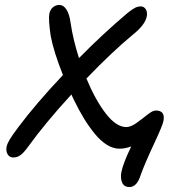

<svg xmlns="http://www.w3.org/2000/svg" viewBox="-20 -651 707 780"><path d="M6.8 -55.2Q9.8 -68.4 20 -85.2Q30.3 -102.1 53.2 -132.8Q126 -230 235.8 -346.2Q198.2 -439.9 186 -504.9Q176.3 -570.8 180.2 -594.2Q183.6 -611.8 194.8 -621.3Q206.1 -630.9 221.2 -630.9Q237.8 -630.9 250 -612.3Q262.2 -593.8 267.1 -556.2Q276.4 -492.7 300.8 -415Q397.5 -513.2 498 -598.1Q518.1 -614.3 529.3 -619.6Q540.5 -625 551.8 -625Q564.9 -625 572.3 -613.3Q579.6 -601.6 576.2 -584Q569.3 -549.8 521 -511.2Q437.5 -442.4 331.1 -332Q367.2 -245.1 409.7 -189.9Q452.1 -134.8 493.2 -134.8Q511.2 -134.8 534.7 -151.6Q558.1 -168.5 579.1 -185.3Q600.1 -202.1 612.8 -202.1Q652.3 -202.1 644 -159.2Q640.6 -141.1 604.7 -64.5Q568.8 12.2 551.8 59.1Q536.6 108.9 505.9 108.9Q484.4 108.9 476.3 91.1Q468.3 73.2 473.1 47.9Q480.5 11.2 513.2 -56.2Q488.3 -46.9 465.8 -46.9Q439.9 -46.9 414.3 -62.7Q388.7 -78.6 365 -107.7Q341.3 -136.7 321.3 -169.4Q301.3 -202.1 280.8 -244.1Q278.8 -248 275.1 -256.1Q271.5 -264.2 270 -267.1Q162.6 -149.9 95.2 -56.2Q76.2 -29.8 62.7 -20.5Q49.3 -11.2 34.2 -11.2Q19 -11.2 11.2 -23.9Q3.4 -36.6 6.8 -55.2Z"/></svg>

Font: Shantell Sans Irregular Bouncy
Style: Italic
Weight: 400
Italic angle: -11.31°
Designer: Stephen Nixon, Anya Danilova, Shantell Martin
Foundry: Arrow Type
Version: Version 1.006;[9816181b4]